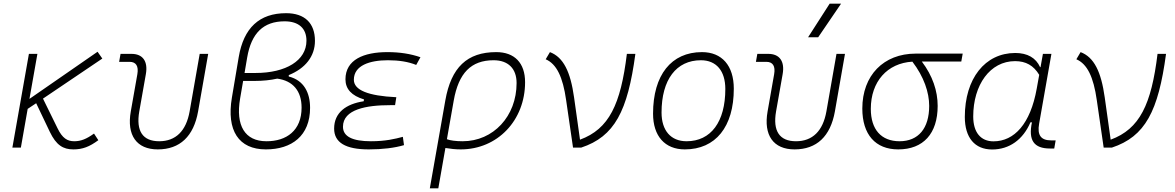

<svg xmlns="http://www.w3.org/2000/svg" viewBox="-20 -815 6485 1060"><path d="M48.3 0H95.2L132.8 -213.9L179.7 -245.1L254.9 -87.4C290.5 -13.2 328.6 9.8 385.3 9.8C436 9.8 474.1 -4.9 522.9 -41L499 -77.6C457 -47.4 426.8 -35.2 389.6 -35.2C351.6 -35.2 324.2 -52.2 297.9 -106.4L217.3 -270.5L544.9 -491.7L518.6 -529.3L142.6 -269L186.5 -517.6H139.6Z M851.1 9.8C973.1 9.8 1049.3 -62 1073.7 -200.2L1129.4 -517.6H1082.5L1026.9 -200.2C1007.8 -91.8 950.2 -35.2 858.9 -35.2C767.6 -35.2 730 -91.8 749 -200.2L785.2 -405.3C797.9 -476.1 768.6 -517.6 706.1 -517.6H645.5L637.7 -473.6H695.3C731 -473.6 746.1 -450.2 738.3 -405.3L702.1 -200.2C678.7 -68.4 733.9 9.8 851.1 9.8Z M1447.8 9.8C1590.8 9.8 1691.9 -65.4 1691.9 -219.7C1691.9 -302.7 1658.2 -371.6 1574.2 -392.6V-400.4C1665 -437 1718.8 -503.4 1718.8 -589.4C1718.8 -687 1662.6 -742.2 1559.6 -742.2C1411.6 -742.2 1325.2 -661.1 1297.9 -499.5L1260.3 -276.4C1229.5 -94.2 1297.9 9.8 1447.8 9.8ZM1510.7 -380.9C1597.7 -369.1 1645 -312.5 1645 -220.7C1645 -94.7 1562 -34.7 1450.7 -35.2C1332.5 -35.2 1279.8 -121.1 1305.7 -271.5L1322.3 -368.2H1386.7C1431.6 -368.2 1473.6 -372.6 1510.7 -380.9ZM1330.1 -412.1 1344.7 -498C1367.7 -631.8 1434.1 -697.3 1551.3 -697.3C1628.9 -697.3 1671.9 -658.7 1671.9 -590.3C1671.9 -481 1558.6 -412.1 1391.1 -412.1Z M2016.1 9.8C2092.8 9.8 2158.7 1.5 2210.4 -13.7L2204.1 -59.6C2160.2 -47.9 2108.4 -35.2 2027.8 -35.2C1924.8 -35.2 1873.5 -62 1873.5 -115.2C1873.5 -211.9 2003.9 -234.4 2133.3 -234.4H2161.1L2168 -278.3C2011.7 -285.6 1933.6 -317.9 1933.6 -374.5C1933.6 -454.1 2021.5 -482.4 2121.6 -482.4C2182.6 -482.4 2234.4 -474.1 2277.8 -456.5L2301.3 -499C2246.6 -518.1 2186 -527.3 2118.7 -527.3C1988.8 -527.3 1887.2 -485.8 1887.2 -377C1887.2 -323.2 1921.4 -286.6 1989.7 -266.1L1987.8 -255.9C1891.1 -241.2 1824.7 -193.8 1824.7 -105C1824.7 -27.8 1888.2 9.8 2016.1 9.8Z M2719.7 -527.3C2559.1 -527.3 2470.7 -443.4 2438.5 -260.3L2353 224.6H2399.9L2439 2C2467.3 6.8 2495.1 9.8 2523.4 9.8C2726.1 9.8 2878.9 -149.9 2878.9 -361.3C2878.9 -467.3 2820.8 -527.3 2719.7 -527.3ZM2447.3 -46.4 2484.9 -259.3C2511.7 -412.1 2581.1 -482.4 2705.1 -482.4C2785.6 -482.4 2832 -436.5 2832 -356.4C2832 -173.3 2703.6 -35.2 2534.2 -35.2C2496.6 -35.2 2464.4 -39.6 2447.3 -46.4Z M3143.6 0H3188.5C3373 -61 3445.3 -201.2 3487.8 -517.6H3440.9C3406.7 -238.3 3342.8 -103 3182.1 -43.9L3149.4 -276.9C3129.4 -419.9 3090.3 -499 3016.1 -527.3L2992.7 -487.8C3052.7 -461.9 3087.4 -390.6 3105.5 -262.2Z M3760.7 9.8C3930.7 9.8 4031.2 -114.7 4031.2 -325.2C4031.2 -452.6 3965.8 -527.3 3855.5 -527.3C3686 -527.3 3585.4 -400.9 3585.4 -187.5C3585.4 -63.5 3650.9 9.8 3760.7 9.8ZM3770.5 -35.2C3683.6 -35.2 3632.3 -94.2 3632.3 -193.8C3632.3 -375 3713.4 -482.4 3849.6 -482.4C3935.1 -482.4 3984.4 -423.3 3984.4 -323.7C3984.4 -142.1 3904.8 -35.2 3770.5 -35.2Z M4366.7 9.8C4488.8 9.8 4564.9 -62 4589.4 -200.2L4645 -517.6H4598.1L4542.5 -200.2C4523.4 -91.8 4465.8 -35.2 4374.5 -35.2C4283.2 -35.2 4245.6 -91.8 4264.6 -200.2L4300.8 -405.3C4313.5 -476.1 4284.2 -517.6 4221.7 -517.6H4161.1L4153.3 -473.6H4210.9C4246.6 -473.6 4261.7 -450.2 4253.9 -405.3L4217.8 -200.2C4194.3 -68.4 4249.5 9.8 4366.7 9.8ZM4441.4 -609.4H4497.1L4623.5 -794.9H4560.5Z M4939 9.8C5077.6 9.8 5156.7 -77.6 5156.7 -230.5C5156.7 -312.5 5128.9 -396.5 5069.3 -475.1H5287.1L5294.9 -519H5035.6C4857.9 -519 4740.7 -398.4 4740.7 -215.8C4740.7 -72.3 4813 9.8 4939 9.8ZM5017.1 -474.6C5081.1 -391.1 5109.9 -304.2 5109.9 -230.5C5109.9 -106.4 5050.3 -35.2 4946.3 -35.2C4845.2 -35.2 4787.6 -100.1 4787.6 -213.9C4787.6 -364.7 4878.4 -466.3 5017.1 -474.6Z M5724.6 -444.3H5722.2C5699.2 -495.6 5652.3 -522.5 5585.4 -522.5C5418 -522.5 5306.6 -381.3 5306.6 -169.4C5306.6 -55.2 5361.3 10.3 5457.5 10.3C5552.2 10.3 5627.9 -43.9 5668.9 -139.6H5677.2C5656.2 -40.5 5688 4.9 5776.9 4.9H5800.3L5808.1 -40H5783.2C5726.6 -40 5705.6 -68.8 5716.8 -131.8L5784.7 -517.6H5737.8ZM5584 -477.5C5643.6 -477.5 5686 -453.6 5717.3 -401.9L5703.6 -325.7C5668.9 -130.9 5579.6 -34.7 5464.8 -34.7C5394.5 -34.7 5353 -84 5353 -171.9C5353 -346.2 5445.8 -477.5 5584 -477.5Z M6073.2 0H6118.2C6302.7 -61 6375 -201.2 6417.5 -517.6H6370.6C6336.4 -238.3 6272.5 -103 6111.8 -43.9L6079.1 -276.9C6059.1 -419.9 6020 -499 5945.8 -527.3L5922.4 -487.8C5982.4 -461.9 6017.1 -390.6 6035.2 -262.2Z"/></svg>

Font: Cascadia Code PL ExtraLight
Style: Italic
Weight: 200
Italic angle: -10°
Monospace: yes
Designer: Aaron Bell
Foundry: Saja Typeworks
Version: Version 2404.023